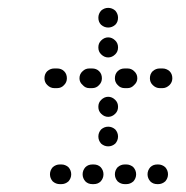

<svg xmlns="http://www.w3.org/2000/svg" viewBox="-20 -493 474 488"><path d="M161 -50Q161 -60 154 -68Q146 -75 136 -75H132Q122 -75 114 -68Q107 -60 107 -50Q107 -40 114 -32Q122 -25 132 -25H136Q146 -25 154 -32Q161 -40 161 -50ZM243 -50Q243 -60 236 -68Q229 -75 218 -75H215Q204 -75 197 -68Q190 -60 190 -50Q190 -40 197 -32Q204 -25 215 -25H218Q229 -25 236 -32Q243 -40 243 -50ZM326 -50Q326 -60 319 -68Q311 -75 301 -75H297Q287 -75 279 -68Q272 -60 272 -50Q272 -40 279 -32Q287 -25 297 -25H301Q311 -25 319 -32Q326 -40 326 -50ZM407 -50Q407 -60 400 -68Q392 -75 382 -75H380Q369 -75 362 -68Q355 -60 355 -50Q355 -40 362 -32Q369 -25 380 -25H382Q392 -25 400 -32Q407 -40 407 -50ZM255 -121Q265 -121 273 -128Q280 -136 280 -146Q280 -156 273 -164Q265 -171 255 -171Q245 -171 237 -164Q230 -156 230 -146Q230 -136 237 -128Q245 -121 255 -121ZM255 -196Q265 -196 273 -204Q280 -211 280 -221V-222Q280 -232 273 -239Q265 -247 255 -247Q245 -247 237 -239Q230 -232 230 -222V-221Q230 -211 237 -204Q245 -196 255 -196ZM150 -294Q150 -305 143 -312Q136 -319 125 -319H118Q108 -319 100 -312Q93 -305 93 -294Q93 -284 100 -277Q108 -269 118 -269H125Q136 -269 143 -277Q150 -284 150 -294ZM239 -294Q239 -305 232 -312Q225 -319 214 -319H207Q197 -319 190 -312Q182 -305 182 -294Q182 -284 190 -277Q197 -269 207 -269H214Q225 -269 232 -277Q239 -284 239 -294ZM329 -294Q329 -305 321 -312Q314 -319 304 -319H297Q286 -319 279 -312Q272 -305 272 -294Q272 -284 279 -277Q286 -269 297 -269H304Q314 -269 321 -277Q329 -284 329 -294ZM418 -294Q418 -305 411 -312Q403 -319 393 -319H386Q376 -319 368 -312Q361 -305 361 -294Q361 -284 368 -277Q376 -269 386 -269H393Q403 -269 411 -277Q418 -284 418 -294ZM255 -347Q265 -347 273 -355Q280 -362 280 -372V-373Q280 -383 273 -390Q265 -398 255 -398Q245 -398 237 -390Q230 -383 230 -373V-372Q230 -362 237 -355Q245 -347 255 -347ZM255 -473Q265 -473 273 -466Q280 -458 280 -448Q280 -437 273 -430Q265 -423 255 -423Q245 -423 237 -430Q230 -437 230 -448Q230 -458 237 -466Q245 -473 255 -473Z"/></svg>

Font: FRB American Cursive Guidelines Arrows Dotted Black
Style: Bold Italic
Weight: 900
Italic angle: -25°
Version: Version 2.0;Modular Font Editor K font №1